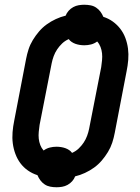

<svg xmlns="http://www.w3.org/2000/svg" viewBox="-20 -740 590 810"><path d="M219 50Q205 50 192 47.5Q179 45 168.5 38Q158 31 150.5 21Q143 11 138 -1Q116 -8 97.5 -21Q79 -34 66 -51.5Q53 -69 45 -90.5Q37 -112 34 -135Q31 -158 33 -182.5Q35 -207 40 -231L90 -491Q94 -512 100.5 -532Q107 -552 118.5 -571Q130 -590 144.5 -607Q159 -624 177 -637Q195 -650 215.5 -659.5Q236 -669 257 -674Q261 -685 269.5 -694.5Q278 -704 289 -710Q300 -716 312 -718Q324 -720 335 -720Q349 -720 362 -717.5Q375 -715 385.5 -708Q396 -701 403.5 -691Q411 -681 416 -669Q438 -662 456 -649Q474 -636 487.5 -618.5Q501 -601 509 -579.5Q517 -558 520 -535Q523 -512 521 -487.5Q519 -463 514 -439L464 -179Q460 -158 453.5 -138Q447 -118 435.5 -99Q424 -80 409.5 -63Q395 -46 377 -33Q359 -20 338.5 -10.5Q318 -1 297 4Q293 15 284.5 24.5Q276 34 265 40Q254 46 242 48Q230 50 219 50ZM284 -95Q300 -102 312 -113.5Q324 -125 333 -138.5Q342 -152 347.5 -167Q353 -182 356 -197L407 -457Q409 -471 410.5 -486Q412 -501 410.5 -515Q409 -529 404 -542Q399 -555 390 -565Q378 -556 364 -552.5Q350 -549 336 -549Q326 -549 316.5 -550.5Q307 -552 298.5 -555Q290 -558 282.5 -563Q275 -568 270 -575Q254 -568 242 -556.5Q230 -545 221 -531.5Q212 -518 206.5 -503Q201 -488 198 -473L147 -213Q145 -199 143.5 -184Q142 -169 143.5 -155Q145 -141 150 -128Q155 -115 164 -105Q176 -114 190 -117.5Q204 -121 218 -121Q228 -121 237.5 -119.5Q247 -118 255.5 -115Q264 -112 271.5 -107Q279 -102 284 -95Z"/></svg>

Font: Lode Term
Style: Bold Italic
Weight: 700
Italic angle: -11°
Monospace: yes
Designer: Belleve Invis
Foundry: Belleve Invis
Version: Version 29.2.0